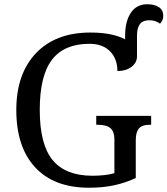

<svg xmlns="http://www.w3.org/2000/svg" viewBox="-20 -878 792 908"><path d="M57.1 -357.9Q57.1 -528.8 150.1 -626.5Q243.2 -724.1 407.2 -724.1Q461.9 -724.1 502.9 -715.6Q543.9 -707 571.8 -691.9V-710Q571.8 -777.3 598.9 -817.6Q626 -857.9 675.8 -857.9Q711.4 -857.9 731.7 -844Q752 -830.1 752 -803.2Q752 -791 747.8 -782Q743.7 -772.9 736.8 -766.1Q725.1 -774.4 713.4 -778.3Q701.7 -782.2 685.1 -782.2Q655.8 -782.2 641.8 -764.2Q627.9 -746.1 627.9 -710V-611.8Q627.9 -581.5 601.8 -561.8Q575.7 -542 535.2 -542Q535.2 -600.1 500.2 -635.5Q465.3 -670.9 402.8 -670.9Q283.7 -670.9 225.8 -595.5Q168 -520 168 -357.9Q168 -194.8 229 -120.8Q290 -46.9 417 -46.9Q445.8 -46.9 472.9 -49.8Q500 -52.7 521 -59.1V-220.2Q521 -254.9 502.7 -271.5Q484.4 -288.1 439 -288.1H435.1V-330.1H694.8V-288.1H690.9Q650.9 -288.1 636.5 -270Q622.1 -252 622.1 -215.8V-36.1Q571.8 -12.7 518.6 -1.5Q465.3 9.8 400.9 9.8Q235.8 9.8 146.5 -86.4Q57.1 -182.6 57.1 -357.9Z"/></svg>

Font: Droid Serif
Style: Regular
Weight: 400
Designer: Monotype Design team
Foundry: Monotype Imaging Inc.
Version: Version 1.03